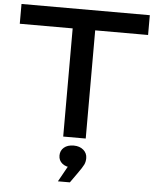

<svg xmlns="http://www.w3.org/2000/svg" viewBox="-64 -804 913 1121"><g transform="rotate(5 392.0 -243.5)"><path d="M458 -689V0H326V-689ZM768 -750V-634H16V-750ZM387 139 392 176Q357 176 335.5 158.5Q314 141 314 112Q314 83 335 65Q356 47 392 47Q427 47 449 66Q471 85 471 114Q471 135 463 152Q455 169 427 208L388 263H318Z"/></g></svg>

Font: Unbounded Variable
Style: Regular
Weight: 400
Designer: Luke Prowse, Jean-Baptiste Morizot, Fátima Lázaro, Florian Runge
Foundry: NaN
Version: Version 1.600;FEAKit 1.0